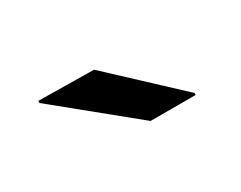

<svg xmlns="http://www.w3.org/2000/svg" viewBox="-37 -894 524 418"><g transform="rotate(-30 225.0 -685.0)"><path d="M64.9 -759.8V-765.1L204.1 -763.2L368.2 -609.9V-605H254.9Z"/></g></svg>

Font: Nacelle SemiBold
Style: Regular
Weight: 600
Designer: Sora Sagano
Foundry: Sora Sagano
Version: Version 1.000;FEAKit 1.0